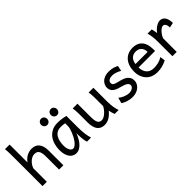

<svg xmlns="http://www.w3.org/2000/svg" viewBox="153 -1808 2848 2848"><g transform="rotate(-45 1577.0 -384.5)"><path d="M417.5 0V-268.6Q417.5 -314.5 411.4 -344.2Q405.3 -374 393.1 -391.4Q380.9 -408.7 362.5 -415.5Q344.2 -422.4 319.8 -422.4Q293.5 -422.4 268.3 -409.9Q243.2 -397.5 222.2 -377.7Q201.2 -357.9 185.1 -333Q168.9 -308.1 161.1 -283.2V0H70.8V-551.8Q70.8 -630.9 69.8 -690.2Q68.8 -749.5 63.5 -781.2H161.1V-405.3Q197.3 -456.5 246.1 -482.2Q294.9 -507.8 346.7 -507.8Q424.8 -507.8 466.3 -456.8Q507.8 -405.8 507.8 -305.2V0Z M966.8 -420.9Q960.9 -422.4 953.6 -423.8Q946.3 -425.3 936.3 -426.5Q926.3 -427.7 912.8 -428.7Q899.4 -429.7 881.3 -429.7Q833.5 -429.7 801.5 -410.4Q769.5 -391.1 750.5 -359.1Q731.4 -327.1 723.4 -285.6Q715.3 -244.1 715.3 -200.2Q715.3 -171.9 720.9 -148.2Q726.6 -124.5 736.3 -107.2Q746.1 -89.8 758.8 -80.3Q771.5 -70.8 786.1 -70.8Q807.6 -70.8 829.3 -87.4Q851.1 -104 871.1 -130.1Q891.1 -156.2 908.7 -188.7Q926.3 -221.2 939.2 -253.2Q952.1 -285.2 959.5 -313.5Q966.8 -341.8 966.8 -358.9ZM1003.4 0Q998 -11.7 993.9 -32.2Q989.7 -52.7 987.1 -75.9Q984.4 -99.1 982.9 -122.1Q981.4 -145 981.4 -161.1V-200.2Q966.8 -162.1 946.5 -124.3Q926.3 -86.4 900.1 -56.2Q874 -25.9 841.8 -6.8Q809.6 12.2 771.5 12.2Q740.7 12.2 713.9 -1.5Q687 -15.1 667.2 -42Q647.5 -68.8 636.2 -108.6Q625 -148.4 625 -200.2Q625 -258.3 640.6 -313.7Q656.2 -369.1 688.5 -412.4Q720.7 -455.6 770.5 -481.7Q820.3 -507.8 888.7 -507.8Q936 -507.8 978 -501.7Q1020 -495.6 1057.1 -485.8V-258.8Q1057.1 -166.5 1065.9 -103.8Q1074.7 -41 1088.9 0ZM698.2 -656.7Q698.2 -670.4 703.1 -682.4Q708 -694.3 716.6 -703.4Q725.1 -712.4 736.6 -717.5Q748 -722.7 761.7 -722.7Q775.4 -722.7 787.1 -717.5Q798.8 -712.4 807.1 -703.4Q815.4 -694.3 820.3 -682.4Q825.2 -670.4 825.2 -656.7Q825.2 -643.1 820.3 -631.1Q815.4 -619.1 807.1 -610.1Q798.8 -601.1 787.1 -595.9Q775.4 -590.8 761.7 -590.8Q748 -590.8 736.6 -595.9Q725.1 -601.1 716.6 -610.1Q708 -619.1 703.1 -631.1Q698.2 -643.1 698.2 -656.7ZM903.3 -656.7Q903.3 -670.4 908.2 -682.4Q913.1 -694.3 921.6 -703.4Q930.2 -712.4 941.7 -717.5Q953.1 -722.7 966.8 -722.7Q980.5 -722.7 992.2 -717.5Q1003.9 -712.4 1012.2 -703.4Q1020.5 -694.3 1025.4 -682.4Q1030.3 -670.4 1030.3 -656.7Q1030.3 -643.1 1025.4 -631.1Q1020.5 -619.1 1012.2 -610.1Q1003.9 -601.1 992.2 -595.9Q980.5 -590.8 966.8 -590.8Q953.1 -590.8 941.7 -595.9Q930.2 -601.1 921.6 -610.1Q913.1 -619.1 908.2 -631.1Q903.3 -643.1 903.3 -656.7Z M1584.5 0Q1581.1 -8.3 1577.1 -19.5Q1573.2 -30.8 1569.6 -43.5Q1565.9 -56.2 1562.7 -70.1Q1559.6 -84 1557.6 -97.7Q1513.2 -43.5 1466.1 -15.6Q1418.9 12.2 1367.2 12.2Q1210.9 12.2 1210.9 -197.8V-341.8Q1210.9 -365.2 1210.7 -384.3Q1210.4 -403.3 1209.5 -421.1Q1208.5 -439 1206.5 -457.5Q1204.6 -476.1 1201.2 -498H1301.3V-227.1Q1301.3 -185.5 1305.4 -155.5Q1309.6 -125.5 1319.3 -106.2Q1329.1 -86.9 1345 -77.6Q1360.8 -68.4 1384.3 -68.4Q1405.8 -68.4 1430.2 -81.3Q1454.6 -94.2 1476.8 -114.3Q1499 -134.3 1517.3 -158.4Q1535.6 -182.6 1545.4 -205.1V-341.8Q1545.4 -365.7 1545.2 -385Q1544.9 -404.3 1543.9 -421.9Q1543 -439.5 1541 -457.5Q1539.1 -475.6 1535.6 -498H1635.7V-219.7Q1635.7 -148.4 1643.8 -95Q1651.9 -41.5 1667.5 0Z M2104.5 -383.3Q2092.3 -390.6 2076.7 -398.7Q2061 -406.7 2042.7 -413.6Q2024.4 -420.4 2003.7 -425Q1982.9 -429.7 1960.4 -429.7Q1933.6 -429.7 1915.3 -423.8Q1897 -418 1886 -408.9Q1875 -399.9 1870.1 -388.4Q1865.2 -377 1865.2 -366.2Q1865.2 -353.5 1869.1 -343.8Q1873 -334 1885.5 -325.7Q1897.9 -317.4 1920.9 -309.6Q1943.8 -301.8 1982.4 -293Q2015.6 -285.6 2044.9 -274.2Q2074.2 -262.7 2096.2 -245.1Q2118.2 -227.5 2130.9 -202.9Q2143.6 -178.2 2143.6 -144Q2143.6 -110.8 2128.9 -82.5Q2114.3 -54.2 2088.9 -33Q2063.5 -11.7 2029.3 0.2Q1995.1 12.2 1955.6 12.2Q1925.8 12.2 1898.2 7.8Q1870.6 3.4 1846.4 -4.4Q1822.3 -12.2 1802.2 -22.5Q1782.2 -32.7 1767.6 -43.9L1792 -131.8Q1808.6 -117.2 1829.3 -105Q1850.1 -92.8 1872.1 -84Q1894 -75.2 1916.3 -70.6Q1938.5 -65.9 1958 -65.9Q1979.5 -65.9 1997.3 -71.5Q2015.1 -77.1 2028.1 -86.2Q2041 -95.2 2048.3 -107.2Q2055.7 -119.1 2055.7 -131.8Q2055.7 -145.5 2050 -157.5Q2044.4 -169.4 2029.5 -180.4Q2014.6 -191.4 1988.5 -201.7Q1962.4 -211.9 1921.4 -222.2Q1877 -232.9 1848.9 -247.6Q1820.8 -262.2 1804.9 -279.8Q1789.1 -297.4 1783.2 -317.9Q1777.3 -338.4 1777.3 -361.3Q1777.3 -372.6 1781 -387.7Q1784.7 -402.8 1793.2 -419.2Q1801.8 -435.5 1815.7 -451.4Q1829.6 -467.3 1850.6 -479.7Q1871.6 -492.2 1899.9 -500Q1928.2 -507.8 1965.3 -507.8Q1991.7 -507.8 2014.9 -504.4Q2038.1 -501 2057.4 -495.4Q2076.7 -489.7 2092.8 -482.7Q2108.9 -475.6 2121.6 -468.8Z M2321.8 -236.8Q2323.2 -193.8 2335.2 -162.1Q2347.2 -130.4 2367.9 -109.6Q2388.7 -88.9 2416.7 -78.6Q2444.8 -68.4 2478 -68.4Q2525.4 -68.4 2570.8 -79.1Q2616.2 -89.8 2661.1 -117.2L2670.9 -36.6Q2645 -23.4 2620.1 -14.2Q2595.2 -4.9 2570.3 1Q2545.4 6.8 2519.8 9.5Q2494.1 12.2 2465.8 12.2Q2418.9 12.2 2376.5 -4.2Q2334 -20.5 2301.8 -52.5Q2269.5 -84.5 2250.5 -131.8Q2231.4 -179.2 2231.4 -241.7Q2231.4 -302.2 2247.8 -351.3Q2264.2 -400.4 2294.4 -435.3Q2324.7 -470.2 2368.2 -489Q2411.6 -507.8 2465.8 -507.8Q2505.9 -507.8 2536.6 -498.3Q2567.4 -488.8 2589.8 -471.9Q2612.3 -455.1 2627.4 -432.6Q2642.6 -410.2 2651.6 -384.3Q2660.6 -358.4 2664.6 -330.3Q2668.5 -302.2 2668.5 -274.9V-255.9Q2668.5 -243.7 2668 -236.8ZM2458.5 -434.6Q2404.8 -434.6 2370.6 -403.1Q2336.4 -371.6 2325.7 -305.2H2580.6Q2580.6 -336.4 2571.5 -360.6Q2562.5 -384.8 2546.1 -401.4Q2529.8 -418 2507.3 -426.3Q2484.9 -434.6 2458.5 -434.6Z M2795.4 0V-300.3Q2795.4 -372.6 2787.4 -422.6Q2779.3 -472.7 2771 -498H2858.9Q2861.8 -490.2 2864.7 -477.8Q2867.7 -465.3 2870.1 -451.7Q2872.6 -438 2874.5 -424.8L2878.4 -402.8Q2896 -428.2 2916.7 -447.8Q2937.5 -467.3 2958.7 -480.7Q2980 -494.1 3000.2 -501Q3020.5 -507.8 3037.1 -507.8Q3067.9 -507.8 3089.1 -494.4Q3110.4 -481 3123.8 -458.3Q3137.2 -435.5 3143.3 -406Q3149.4 -376.5 3149.4 -344.2L3071.3 -327.1Q3071.3 -345.2 3067.9 -362.1Q3064.5 -378.9 3057.6 -391.8Q3050.8 -404.8 3040.3 -412.4Q3029.8 -419.9 3015.1 -419.9Q2999.5 -419.9 2980.5 -408Q2961.4 -396 2943.1 -376.5Q2924.8 -356.9 2909.2 -332.5Q2893.6 -308.1 2885.7 -283.2V0Z"/></g></svg>

Font: Andika FrenchTight
Style: Regular
Weight: 400
Designer: Victor Gaultney, Annie Olsen, Julie Remington, Don Collingsworth, Eric Hays, Becca Hirsbrunner
Foundry: SIL International
Version: Version 5.000 ; Dig1 Dig4Opn Dig7 LnSpcTght